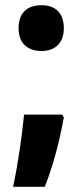

<svg xmlns="http://www.w3.org/2000/svg" viewBox="-20 -577 316 734"><path d="M51 -469C51 -411 86 -382 139 -382C189 -382 224 -411 224 -469C224 -528 191 -557 139 -557C84 -557 51 -528 51 -469ZM224 -128 218 -139H72C65 -63 48 55 30 137H151C181 64 207 -34 224 -128Z"/></svg>

Font: Noto Sans Lao Looped Condensed ExtraBold
Style: Regular
Weight: 800
Width: 3
Designer: Mark Frömberg, Ben Mitchell
Foundry: The Fontpad Ltd
Version: Version 1.002